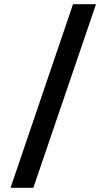

<svg xmlns="http://www.w3.org/2000/svg" viewBox="-20 -690 505 910"><path d="M326 -670 30 200H138L435 -670Z"/></svg>

Font: LT Wave Alt Medium
Style: Regular
Weight: 500
Designer: Daniel Lyons
Version: Version 2.5 (Glyphs App)